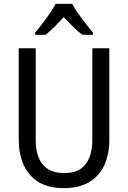

<svg xmlns="http://www.w3.org/2000/svg" viewBox="-20 -964 663 994"><path d="M546 -242Q546 -165 520 -108.5Q494 -52 441.5 -21Q389 10 310 10Q196 10 136.5 -57Q77 -124 77 -243V-714H165V-240Q165 -155 202 -111.5Q239 -68 313 -68Q364 -68 395.5 -88.5Q427 -109 442.5 -148Q458 -187 458 -241V-714H546ZM354 -944Q365 -922 384 -895Q403 -868 423.5 -841.5Q444 -815 461 -795V-784H406Q383 -801 359 -825Q335 -849 310 -875Q286 -849 262 -825Q238 -801 216 -784H162V-795Q180 -816 200 -842.5Q220 -869 238.5 -895.5Q257 -922 268 -944Z"/></svg>

Font: Noto Sans Display SemiCondensed
Style: Regular
Weight: 400
Width: 4
Version: Version 2.003